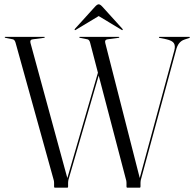

<svg xmlns="http://www.w3.org/2000/svg" viewBox="-20 -871 901 891"><path d="M717.5 -697.5Q717.5 -700 720 -700H858.5Q861 -700 861 -697.5Q861 -696 858.5 -695L835 -687Q821.5 -682.5 811.8 -670.8Q802 -659 796.5 -636.5L634 -38Q633.5 -36 632.8 -32.2Q632 -28.5 632 -23V-5Q632 0 628 0H571Q567 0 567 -5V-23Q567 -28.5 566.2 -31.8Q565.5 -35 564 -40L438 -520.5L298 -38Q297.5 -36 296.8 -32.2Q296 -28.5 296 -23V-5Q296 0 292 0H235Q231 0 231 -5V-23Q231 -28 230.2 -31.5Q229.5 -35 228 -40L52 -673.5Q48 -686.5 40 -688.5L5 -695.5Q2 -696.5 2 -698Q2 -700 4 -700H185.5Q187.5 -700 187.5 -698Q187.5 -695.5 184.5 -695.5L131.5 -688.5Q117.5 -687 121.5 -671.5L292.5 -44.5L434.5 -533.5L398 -673.5Q394.5 -686.5 386 -688.5L351 -695.5Q348 -696.5 348 -697.5Q348 -700 350 -700H531Q533.5 -700 533.5 -697.5Q533.5 -695.5 530 -695.5L478.5 -688.5Q464.5 -686.5 468.5 -671.5L628.5 -45L789 -637Q794.5 -658 787.2 -670.2Q780 -682.5 751 -689L721 -695Q717.5 -696 717.5 -697.5ZM549 -731.5Q547 -730 542.5 -733.5L438 -796.5L333.5 -733.5Q329 -730 327 -731.5Q325 -734 328.5 -738L421 -840Q431 -851 438 -851Q445 -851 455 -840L547.5 -738Q551 -733.5 549 -731.5Z"/></svg>

Font: Fraunces 144pt S000 Light
Style: Regular
Weight: 300
Version: Version 1.000; ttfautohint (v1.8.3)